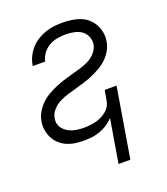

<svg xmlns="http://www.w3.org/2000/svg" viewBox="-128 -618 757 870"><g transform="rotate(-20 250.0 -183.5)"><path d="M351 161H294L329 -48Q315 -33 297.5 -21.5Q280 -10 261 -3.5Q242 3 223 5.5Q204 8 185 8Q163 8 142 5Q121 2 102.5 -6Q84 -14 69 -27.5Q54 -41 44.5 -59Q35 -77 31.5 -98Q28 -119 32 -140Q35 -161 46.5 -181Q58 -201 74 -217Q90 -233 109.5 -244.5Q129 -256 149.5 -265Q170 -274 191 -280.5Q212 -287 233.5 -293Q255 -299 276 -305Q297 -311 317.5 -321Q338 -331 353.5 -348.5Q369 -366 373 -387Q376 -407 368 -425.5Q360 -444 344.5 -454.5Q329 -465 309 -469Q289 -473 268 -473Q249 -473 229 -469.5Q209 -466 190 -455.5Q171 -445 158 -427.5Q145 -410 141 -391V-389H80L81 -392Q84 -412 93.5 -432Q103 -452 117.5 -468.5Q132 -485 151 -497Q170 -509 190.5 -516Q211 -523 231.5 -525.5Q252 -528 273 -528Q295 -528 316.5 -525Q338 -522 358 -514.5Q378 -507 393.5 -493.5Q409 -480 419 -462Q429 -444 433 -422.5Q437 -401 433 -379Q430 -358 418.5 -338Q407 -318 391 -302.5Q375 -287 355 -275.5Q335 -264 314.5 -255Q294 -246 273 -239.5Q252 -233 231 -227Q210 -221 189 -215Q168 -209 148 -199Q128 -189 112 -171.5Q96 -154 93 -133Q90 -119 93.5 -105.5Q97 -92 105.5 -82Q114 -72 125 -65Q136 -58 149 -54Q162 -50 175.5 -48.5Q189 -47 204 -47Q218 -47 232.5 -48.5Q247 -50 261 -53.5Q275 -57 288.5 -63.5Q302 -70 314 -80Q326 -90 333 -103Q340 -116 342 -131L350 -176H407Z"/></g></svg>

Font: Iosevka Light
Style: Italic
Weight: 300
Italic angle: -9°
Monospace: yes
Designer: Belleve Invis
Foundry: Belleve Invis
Version: Version 32.5.0; ttfautohint (v1.8.4)